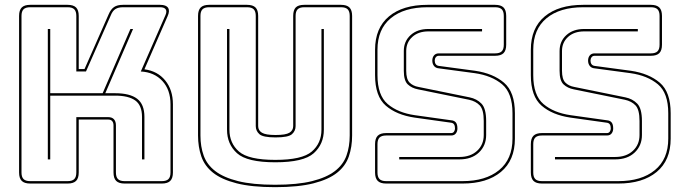

<svg xmlns="http://www.w3.org/2000/svg" viewBox="-20 -750 2827 795"><path d="M188 -90H178V-630H188V-364H405L520 -630H531L416 -364H457Q518 -364 548 -341Q578 -318 578 -266V-90H568V-266Q568 -314 540 -334Q512 -354 457 -354H188ZM260 0Q279 0 287.5 -8.5Q296 -17 296 -36V-265H428Q444 -265 452 -256Q460 -247 460 -231V-36Q460 -17 468.5 -8.5Q477 0 496 0H650Q669 0 677.5 -8.5Q686 -17 686 -36V-318Q686 -378 652.5 -414.5Q619 -451 563 -454L665 -687Q672 -703 666 -711.5Q660 -720 643 -720H489Q470 -720 458 -712.5Q446 -705 439 -687L336 -454H296V-684Q296 -703 287.5 -711.5Q279 -720 260 -720H105Q86 -720 77.5 -711.5Q69 -703 69 -684V-36Q69 -17 77.5 -8.5Q86 0 105 0ZM260 10H105Q81 10 70 -1Q59 -12 59 -36V-684Q59 -708 70 -719Q81 -730 105 -730H260Q284 -730 295 -719Q306 -708 306 -684V-464H330L430 -691Q439 -712 452.5 -721Q466 -730 489 -730H643Q668 -730 676 -717.5Q684 -705 674 -683L578 -463Q632 -456 664 -417Q696 -378 696 -318V-36Q696 -12 685 -1Q674 10 650 10H496Q472 10 461 -1Q450 -12 450 -36V-231Q450 -242 444.5 -248.5Q439 -255 428 -255H306V-36Q306 -12 295 -1Q284 10 260 10Z M1438 -684V-189Q1438 -142 1424.5 -102.5Q1411 -63 1376 -35Q1341 -7 1278.5 9Q1216 25 1119 25Q1022 25 959.5 9Q897 -7 862 -35Q827 -63 813.5 -102.5Q800 -142 800 -189V-684Q800 -708 811 -719Q822 -730 846 -730H1003Q1027 -730 1038 -719Q1049 -708 1049 -684V-228Q1049 -210 1064.5 -200.5Q1080 -191 1121 -191Q1163 -191 1178.5 -200.5Q1194 -210 1194 -228V-684Q1194 -708 1204.5 -719Q1215 -730 1240 -730H1392Q1416 -730 1427 -719Q1438 -708 1438 -684ZM1428 -189V-684Q1428 -703 1419.5 -711.5Q1411 -720 1392 -720H1240Q1221 -720 1212.5 -711.5Q1204 -703 1204 -684V-228Q1204 -208 1189 -194.5Q1174 -181 1121 -181Q1069 -181 1054 -194.5Q1039 -208 1039 -228V-684Q1039 -703 1030.5 -711.5Q1022 -720 1003 -720H846Q827 -720 818.5 -711.5Q810 -703 810 -684V-189Q810 -143 823.5 -105.5Q837 -68 871.5 -41.5Q906 -15 966 0Q1026 15 1119 15Q1212 15 1272 0Q1332 -15 1366.5 -41.5Q1401 -68 1414.5 -105.5Q1428 -143 1428 -189ZM920 -630H930V-213Q930 -157 969.5 -122.5Q1009 -88 1120 -88Q1231 -88 1271 -122.5Q1311 -157 1311 -213V-630H1321V-213Q1321 -153 1279 -115.5Q1237 -78 1120 -78Q1003 -78 961.5 -115.5Q920 -153 920 -213Z M2112 -176Q2112 -86 2054 -38Q1996 10 1895 10H1579Q1555 10 1544 -1Q1533 -12 1533 -36V-153Q1533 -177 1544 -188Q1555 -199 1579 -199H1848Q1856 -199 1860 -205Q1864 -211 1864 -218Q1864 -229 1860 -235Q1856 -241 1847 -242L1697 -263Q1622 -274 1577.5 -312.5Q1533 -351 1533 -439V-544Q1533 -634 1590.5 -682Q1648 -730 1750 -730H2030Q2054 -730 2065 -719Q2076 -708 2076 -684V-565Q2076 -541 2065 -530Q2054 -519 2030 -519H1797Q1789 -519 1784.5 -513Q1780 -507 1780 -499Q1780 -490 1784.5 -484Q1789 -478 1798 -477L1947 -457Q2022 -446 2067 -407.5Q2112 -369 2112 -281ZM1895 0Q1991 0 2046.5 -45.5Q2102 -91 2102 -176V-281Q2102 -365 2059 -401Q2016 -437 1946 -447L1797 -467Q1784 -468 1777 -477Q1770 -486 1770 -499Q1770 -512 1777 -520.5Q1784 -529 1797 -529H2030Q2049 -529 2057.5 -537.5Q2066 -546 2066 -565V-684Q2066 -703 2057.5 -711.5Q2049 -720 2030 -720H1750Q1653 -720 1598 -674.5Q1543 -629 1543 -544V-439Q1543 -355 1585.5 -319Q1628 -283 1698 -273L1848 -252Q1861 -251 1867.5 -243Q1874 -235 1874 -218Q1874 -206 1867.5 -197.5Q1861 -189 1848 -189H1579Q1560 -189 1551.5 -180.5Q1543 -172 1543 -153V-36Q1543 -17 1551.5 -8.5Q1560 0 1579 0ZM1976 -630V-620H1754Q1712 -620 1687 -597Q1662 -574 1662 -539V-457Q1662 -422 1676 -408Q1690 -394 1713 -390L1924 -347Q1954 -341 1973.5 -321Q1993 -301 1993 -249V-191Q1993 -147 1963 -118.5Q1933 -90 1882 -90H1633V-100H1882Q1928 -100 1955.5 -125.5Q1983 -151 1983 -191V-249Q1983 -296 1966.5 -313.5Q1950 -331 1922 -337L1711 -380Q1685 -385 1668.5 -400.5Q1652 -416 1652 -457V-539Q1652 -579 1680 -604.5Q1708 -630 1754 -630Z M2757 -176Q2757 -86 2699 -38Q2641 10 2540 10H2224Q2200 10 2189 -1Q2178 -12 2178 -36V-153Q2178 -177 2189 -188Q2200 -199 2224 -199H2493Q2501 -199 2505 -205Q2509 -211 2509 -218Q2509 -229 2505 -235Q2501 -241 2492 -242L2342 -263Q2267 -274 2222.5 -312.5Q2178 -351 2178 -439V-544Q2178 -634 2235.5 -682Q2293 -730 2395 -730H2675Q2699 -730 2710 -719Q2721 -708 2721 -684V-565Q2721 -541 2710 -530Q2699 -519 2675 -519H2442Q2434 -519 2429.5 -513Q2425 -507 2425 -499Q2425 -490 2429.5 -484Q2434 -478 2443 -477L2592 -457Q2667 -446 2712 -407.5Q2757 -369 2757 -281ZM2540 0Q2636 0 2691.5 -45.5Q2747 -91 2747 -176V-281Q2747 -365 2704 -401Q2661 -437 2591 -447L2442 -467Q2429 -468 2422 -477Q2415 -486 2415 -499Q2415 -512 2422 -520.5Q2429 -529 2442 -529H2675Q2694 -529 2702.5 -537.5Q2711 -546 2711 -565V-684Q2711 -703 2702.5 -711.5Q2694 -720 2675 -720H2395Q2298 -720 2243 -674.5Q2188 -629 2188 -544V-439Q2188 -355 2230.5 -319Q2273 -283 2343 -273L2493 -252Q2506 -251 2512.5 -243Q2519 -235 2519 -218Q2519 -206 2512.5 -197.5Q2506 -189 2493 -189H2224Q2205 -189 2196.5 -180.5Q2188 -172 2188 -153V-36Q2188 -17 2196.5 -8.5Q2205 0 2224 0ZM2621 -630V-620H2399Q2357 -620 2332 -597Q2307 -574 2307 -539V-457Q2307 -422 2321 -408Q2335 -394 2358 -390L2569 -347Q2599 -341 2618.5 -321Q2638 -301 2638 -249V-191Q2638 -147 2608 -118.5Q2578 -90 2527 -90H2278V-100H2527Q2573 -100 2600.5 -125.5Q2628 -151 2628 -191V-249Q2628 -296 2611.5 -313.5Q2595 -331 2567 -337L2356 -380Q2330 -385 2313.5 -400.5Q2297 -416 2297 -457V-539Q2297 -579 2325 -604.5Q2353 -630 2399 -630Z"/></svg>

Font: Bungee Outline
Style: Regular
Weight: 400
Designer: David Jonathan Ross
Foundry: David Jonathan Ross
Version: Version 1.001;PS 1.0;hotconv 1.0.72;makeotf.lib2.5.5900